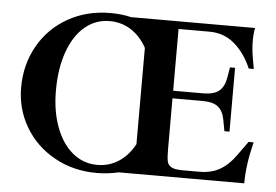

<svg xmlns="http://www.w3.org/2000/svg" viewBox="-50 -751 1192 830"><g transform="rotate(5 546.0 -336.0)"><path d="M1037 0H492Q445 11 397 11Q296 11 214 -34.5Q132 -80 86 -158Q40 -236 40 -329Q40 -429 86 -510Q132 -591 213.5 -637Q295 -683 397 -683Q447 -683 487 -673H1025Q1020 -649 1020 -618Q1020 -583 1026.5 -544.5Q1033 -506 1035 -496H1013Q986 -560 940 -600Q894 -640 830 -640H696V-372H825Q873 -372 895.5 -391Q918 -410 924 -448L932 -494H954V-217H932L923 -265Q917 -302 895 -320.5Q873 -339 827 -339H696V-118Q696 -82 699.5 -66Q703 -50 717.5 -41.5Q732 -33 765 -33H840Q892 -33 929.5 -55Q967 -77 997 -120L1040 -180H1062Q1037 -82 1037 0ZM397 -24Q448 -24 489.5 -51Q531 -78 558 -128V-546Q531 -595 489.5 -621.5Q448 -648 397 -648Q336 -648 289.5 -609Q243 -570 217 -497.5Q191 -425 191 -329Q191 -240 217 -170.5Q243 -101 289.5 -62.5Q336 -24 397 -24Z"/></g></svg>

Font: Ibarra Real Nova
Style: Bold
Weight: 700
Designer: Jose Maria Ribagorda & Octavio Pardo
Foundry: Jose Maria Ribagorda
Version: Version 1.014